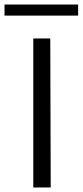

<svg xmlns="http://www.w3.org/2000/svg" viewBox="-31 -828 365 848"><path d="M-11 -808H314V-759H-11ZM116 -658H191L193 0H116Z"/></svg>

Font: Ysabeau SC
Style: Regular
Weight: 400
Designer: Christian Thalmann (Catharsis Fonts)
Version: Version 0.003